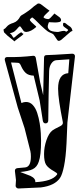

<svg xmlns="http://www.w3.org/2000/svg" viewBox="-55 -869 458 1094"><path d="M50 205Q44 205 39 200.5Q34 196 34 190L36 157L30 106Q29 91 44.5 89Q60 87 88 85Q121 82 121 23Q121 5 118 -8L85 -139L46 -257L-27 -524Q-28 -526 -28 -530Q-28 -544 -13 -544Q25 -543 61.5 -545Q98 -547 133 -551H136Q146 -551 149 -539L174 -399L191 -327L196 -540Q196 -555 210 -555Q221 -555 258 -557Q295 -559 356 -563H358Q364 -563 368.5 -558.5Q373 -554 372 -546L329 -171Q328 -152 327 -122.5Q326 -93 324 -52Q320 27 310 76.5Q300 126 287 145Q257 189 178 199ZM146 169Q241 164 269 127Q271 125 271 122Q271 117 253 107Q219 88 207.5 69.5Q196 51 196 9Q196 -30 209.5 -70Q223 -110 244 -126Q253 -133 286 -149Q306 -158 303 -173Q290 -238 283 -285.5Q276 -333 276 -364Q276 -448 334 -452L340 -531Q327 -530 309 -529Q291 -528 266 -526Q250 -525 238 -508Q226 -491 225 -465L222 -328L220 -184Q220 -166 204 -166Q192 -166 189 -181L171 -296L137 -438Q107 -439 91.5 -453.5Q76 -468 65 -493Q58 -511 48 -511Q43 -512 32.5 -512Q22 -512 8 -513L67 -282Q81 -288 93 -288Q116 -288 132 -270.5Q148 -253 157 -225.5Q166 -198 171 -167.5Q176 -137 177.5 -110Q179 -83 179 -67Q179 16 166 52Q156 83 131.5 95Q107 107 60 111L118 133Q149 148 146 169ZM26 -633Q26 -636 1 -655Q-5 -659 -11.5 -665Q-18 -671 -26 -679Q-33 -684 -33 -689Q-33 -691 -34.5 -696.5Q-36 -702 -32 -703Q-26 -705 -15.5 -718Q-5 -731 22 -739Q36 -744 45 -753.5Q54 -763 59 -773Q63 -781 83 -791Q97 -800 108 -808Q119 -816 120 -817Q128 -825 138.5 -833Q149 -841 161 -849H166Q173 -849 179 -844Q181 -843 191 -835Q201 -827 212 -819Q223 -811 226 -809Q227 -809 227 -808Q227 -807 226 -807Q226 -807 219 -800.5Q212 -794 204.5 -786.5Q197 -779 195 -775Q194 -774 194 -773Q194 -772 193 -770L194 -769Q199 -764 207.5 -762Q216 -760 220 -760Q225 -760 233 -768Q241 -776 248 -784Q255 -792 255 -792Q272 -780 282.5 -772Q293 -764 293 -754Q293 -746 282.5 -743.5Q272 -741 259 -741Q246 -741 236 -742Q226 -743 224 -742Q221 -738 221 -735Q221 -734 219 -729Q217 -724 217 -717Q217 -708 227 -698.5Q237 -689 270 -687Q276 -686 288 -689.5Q300 -693 309 -693Q320 -693 321 -687Q325 -691 331 -694Q336 -698 329 -702.5Q322 -707 309 -717Q304 -722 304 -727Q304 -729 304.5 -731.5Q305 -734 305 -736V-737Q308 -740 311 -739Q314 -739 315 -738Q320 -736 324 -732Q328 -728 346 -716Q354 -709 355.5 -701.5Q357 -694 358 -693Q358 -692 354 -691.5Q350 -691 338 -680L294 -642Q290 -639 287 -638Q284 -637 281 -636Q275 -636 272 -640L251 -671Q247 -677 224 -686Q220 -688 214.5 -692Q209 -696 201 -703L177 -725Q174 -728 165 -737Q156 -746 145.5 -756Q135 -766 128 -770Q115 -761 115 -755Q116 -751 125 -742Q134 -733 143 -725.5Q152 -718 151 -717V-715Q122 -689 96 -687Q86 -687 81 -691Q80 -692 75 -699Q70 -706 65.5 -712.5Q61 -719 59 -719Q54 -719 47.5 -710.5Q41 -702 30.5 -692.5Q20 -683 1 -680Q9 -675 15 -664Q21 -653 22 -654Q25 -654 26 -655Q35 -663 50 -675Q65 -687 68 -684L73 -679L79 -676Q79 -675 75 -671Q71 -667 68 -665L44 -647Q27 -633 26 -633Z"/></svg>

Font: Moo Lah Lah
Style: Regular
Weight: 400
Designer: Robert E. Leuschke
Foundry: Robert E. Leuschke
Version: Version 1.010; ttfautohint (v1.8.3)